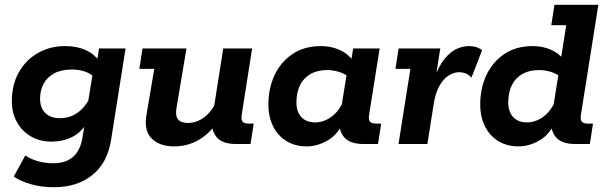

<svg xmlns="http://www.w3.org/2000/svg" viewBox="-20 -603 2536 804"><path d="M205.8 181Q153.6 181 109.5 168.4Q65.3 155.7 37.6 136.4L85.8 48.2Q110.8 64.6 140.9 72.6Q171 80.6 203.4 80.6Q254.4 80.6 285 54.7Q315.7 28.8 324.9 -24.8L336.9 -98.9L344.7 -89.1Q318.9 -47.2 280.7 -28.6Q242.6 -10 196.4 -10Q145.8 -10 108.5 -32.3Q71.1 -54.6 50.4 -92.6Q29.6 -130.6 29.6 -177.6Q29.6 -248.4 58.9 -300.3Q88.2 -352.2 138.8 -381.1Q189.4 -410 251.8 -410Q301 -410 336.9 -394.3Q372.8 -378.5 395.5 -347.8L384.2 -334.4L394.8 -400H505.8L445.4 -18.7Q430.1 79.2 366.5 130.1Q302.9 181 205.8 181ZM230.7 -108.1Q272.3 -108.1 304.2 -130.6Q336 -153 356 -193.1L345.2 -152.6L370.2 -308.1L369.4 -284.8Q354.9 -297.3 331.7 -304.6Q308.4 -311.9 281.3 -311.9Q236.5 -311.9 206.8 -295.8Q177.2 -279.8 162.5 -252Q147.8 -224.2 147.8 -189.8Q147.8 -152 169.4 -130.1Q191.1 -108.1 230.7 -108.1Z M709.6 10Q648.3 10 615.2 -22.9Q582.1 -55.8 593.1 -120.8L626 -314.5H563.4L576.7 -400H760.8L719 -150.7Q713.5 -117.5 725.8 -102.8Q738.2 -88.1 766.5 -88.1Q801.7 -88.1 832.7 -110.1Q863.7 -132 886.4 -177.2L873.9 -140L914.8 -400H1035.7L992.8 -126.5Q989 -105.2 994.5 -95.4Q1000.1 -85.5 1019.7 -85.5H1042.4L1029.1 0H968.1Q909 0 885.7 -30.6Q862.3 -61.1 868.6 -107.4L870.6 -122.9L888.2 -89Q854.2 -40 808.4 -15Q762.6 10 709.6 10Z M1264.4 10Q1215.6 10 1179.5 -12.3Q1143.3 -34.6 1123.6 -74.3Q1103.9 -114.1 1103.9 -165.3Q1103.9 -233 1129.7 -288.3Q1155.6 -343.5 1204.8 -376.8Q1254 -410 1324.8 -410Q1366 -410 1401.4 -394.3Q1436.8 -378.5 1459.5 -347.8L1448.5 -335L1458.8 -400H1569.8L1525.9 -124.2Q1522.1 -102.3 1529.1 -93.9Q1536.1 -85.5 1553.6 -85.5H1576.2L1563 0H1502Q1442.9 0 1419.2 -30.6Q1395.5 -61.1 1402.5 -107.4L1405.2 -125.8L1419.8 -99Q1397.7 -41.9 1353.8 -16Q1309.8 10 1264.4 10ZM1300.4 -90.4Q1334.6 -90.4 1367.1 -113.4Q1399.6 -136.5 1419.5 -183.1L1408.5 -147.4L1434.2 -308.1L1434.4 -284.8Q1418.2 -297.3 1394.5 -303.5Q1370.9 -309.7 1351 -309.7Q1309.9 -309.7 1280.9 -293.5Q1251.9 -277.3 1236.6 -246.9Q1221.3 -216.4 1221.3 -173.8Q1221.3 -134.7 1242.1 -112.5Q1262.8 -90.4 1300.4 -90.4Z M1648.8 0 1698.5 -314.5H1635.9L1649.2 -400H1823.6L1799.9 -249.9L1792.9 -261.7Q1815.6 -325 1841.8 -356.6Q1868 -388.3 1894.4 -399.2Q1920.8 -410 1942 -410Q1978.8 -410 1998.7 -392.3L1954.2 -277.9Q1943.5 -290.1 1930.5 -295.4Q1917.5 -300.6 1901.5 -300.6Q1881 -300.6 1859.3 -287.1Q1837.6 -273.6 1820.9 -244.9Q1804.2 -216.2 1796.7 -171.3L1769.7 0Z M2151.4 10Q2102.6 10 2066.5 -12.3Q2030.3 -34.6 2010.6 -74.3Q1990.9 -114.1 1990.9 -165.3Q1990.9 -233 2016.7 -288.3Q2042.6 -343.5 2091.8 -376.8Q2141 -410 2211.8 -410Q2252.3 -410 2286.9 -394.8Q2321.5 -379.6 2340.2 -353.3L2325.4 -335L2351.1 -497.5H2288.5L2301.8 -583H2485.6L2412.9 -124.2Q2409.1 -102.3 2416.1 -93.9Q2423.1 -85.5 2440.6 -85.5H2463.2L2450 0H2389Q2329.9 0 2306.2 -30.6Q2282.5 -61.1 2289.5 -107.4L2292.2 -125.8L2306.8 -99Q2284.7 -41.9 2240.8 -16Q2196.8 10 2151.4 10ZM2187.4 -90.4Q2221.6 -90.4 2254.1 -113.4Q2286.6 -136.5 2306.5 -183.1L2295.5 -147.4L2321.2 -308.1L2321.4 -284.8Q2305.2 -297.3 2281.5 -303.5Q2257.9 -309.7 2238 -309.7Q2196.9 -309.7 2167.9 -293.5Q2138.9 -277.3 2123.6 -246.9Q2108.3 -216.4 2108.3 -173.8Q2108.3 -134.7 2129.1 -112.5Q2149.8 -90.4 2187.4 -90.4Z"/></svg>

Font: Rokkitt SemiBold
Style: Italic
Weight: 600
Italic angle: -9°
Designer: Vernon Adams
Foundry: Vernon Adams
Version: Version 3.103